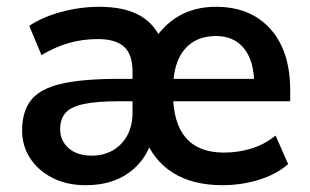

<svg xmlns="http://www.w3.org/2000/svg" viewBox="-20 -535 912 565"><path d="M233 10Q176 10 133.5 -12Q91 -34 68 -70.5Q45 -107 45 -150Q45 -207 71.5 -240.5Q98 -274 160.5 -288.5Q223 -303 331 -303H381V-237H330Q265 -237 227 -229Q189 -221 173 -203Q157 -185 157 -155Q157 -121 182 -99Q207 -77 250 -77Q285 -77 312 -92.5Q339 -108 354.5 -136.5Q370 -165 370 -203V-324Q370 -375 345 -397.5Q320 -420 268 -420Q224 -420 184.5 -409Q145 -398 102 -373L66 -459Q105 -485 160.5 -500Q216 -515 273 -515Q347 -515 393 -488.5Q439 -462 458 -408H427Q460 -461 506.5 -488Q553 -515 616 -515Q717 -515 775.5 -450Q834 -385 834 -269V-237H476V-303H745L728 -287Q728 -355 698.5 -392Q669 -429 615 -429Q556 -429 522.5 -389Q489 -349 489 -269V-261Q489 -174 526.5 -130Q564 -86 639 -86Q680 -86 718.5 -97.5Q757 -109 791 -136L828 -52Q792 -21 740.5 -5.5Q689 10 635 10Q547 10 489 -26.5Q431 -63 405 -132H430Q412 -65 360.5 -27.5Q309 10 233 10Z"/></svg>

Font: Mulish ExtraLight
Style: Bold
Weight: 700
Version: Version 3.603